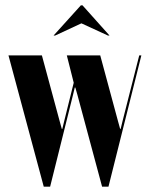

<svg xmlns="http://www.w3.org/2000/svg" viewBox="-20 -704 565 724"><path d="M12 -495H138L205 -247L213 -218H215L222 -247L258 -392L232 -495H358L425 -247L433 -218H435L442 -247L505 -495H513L389 0H365L272 -346L264 -374H262L255 -345L169 0H145ZM182 -570H188L287 -616L387 -570H393L291 -684H285Z"/></svg>

Font: Moniqa Black
Style: Regular
Weight: 900
Designer: Rajesh Rajput
Foundry: Rajesh Rajput
Version: Version 1.000